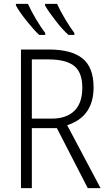

<svg xmlns="http://www.w3.org/2000/svg" viewBox="-20 -969 556 989"><path d="M462 -519Q462 -368 326 -324L498 0H432L273 -309H144V0H88V-714H231Q348 -714 405 -668Q462 -622 462 -519ZM144 -663V-358H246Q322 -358 363 -398Q404 -438 404 -517Q404 -596 362 -629.5Q320 -663 228 -663ZM213 -799V-789H182Q154 -815 116.5 -862Q79 -909 62 -941V-949H124Q139 -915 165.5 -870.5Q192 -826 213 -799ZM363 -799V-789H333Q305 -813 267.5 -861Q230 -909 212 -941V-949H274Q288 -917 315.5 -871Q343 -825 363 -799Z"/></svg>

Font: Noto Sans UI NarrowLight
Style: Regular
Weight: 300
Width: 4
Designer: Monotype Design Team
Foundry: Monotype Imaging Inc.
Version: Version 1.001